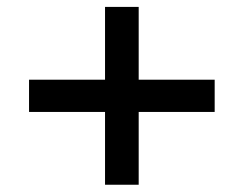

<svg xmlns="http://www.w3.org/2000/svg" viewBox="-20 -604 688 542"><path d="M276.5 -82.5V-288H62V-379H276.5V-584.5H371.5V-379H586V-288H371.5V-82.5Z"/></svg>

Font: Geologica Cursive Medium
Style: Regular
Weight: 500
Designer: Sindre Bremnes, Frode Helland
Foundry: Monokrom Skriftforlag AS
Version: Version 1.010;gftools[0.9.28]